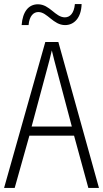

<svg xmlns="http://www.w3.org/2000/svg" viewBox="-20 -921 505 941"><path d="M86 -798H120C124 -844 145 -862 168 -862C212 -862 241 -798 299 -798C342 -798 378 -832 380 -901H347C343 -856 323 -836 298 -836C251 -836 224 -900 166 -900C120 -900 91 -864 86 -798ZM413 0H465L266 -715H202L0 0H52L124 -256H343ZM258 -580 332 -301H135L210 -580C219 -613 227 -643 234 -674C242 -642 249 -612 258 -580Z"/></svg>

Font: Noto Sans Armenian Condensed ExtraLight
Style: Regular
Weight: 200
Width: 3
Designer: Monotype Design Team
Foundry: Monotype Imaging Inc.
Version: Version 2.008